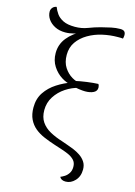

<svg xmlns="http://www.w3.org/2000/svg" viewBox="-136 -810 753 1068"><g transform="rotate(15 240.5 -276.0)"><path d="M352 187Q326 187 317 169Q327 165 340 157Q353 149 363 134Q373 119 373 97Q373 73 359.5 58.5Q346 44 326 35Q306 26 284 19L241 5Q207 -6 176.5 -19Q146 -32 123 -51Q100 -70 86.5 -98Q73 -126 73 -166Q73 -216 97.5 -252.5Q122 -289 161.5 -314.5Q201 -340 245 -355V-341Q217 -344 186.5 -363Q156 -382 135 -414.5Q114 -447 114 -490Q114 -540 145 -578.5Q176 -617 231 -645L233 -637Q216 -629 187.5 -621.5Q159 -614 135 -614Q101 -614 75.5 -627Q50 -640 36 -660.5Q22 -681 22 -704Q22 -717 30.5 -727Q39 -737 53 -739Q60 -720 73 -701.5Q86 -683 111 -670.5Q136 -658 179 -658Q218 -658 251.5 -671Q285 -684 319 -693Q350 -701 376 -706.5Q402 -712 427 -712Q444 -712 451 -705Q458 -698 458 -684Q458 -679 457 -674Q456 -669 455 -664Q451 -665 442 -665Q433 -665 425 -665Q381 -665 337 -655Q293 -645 256.5 -623.5Q220 -602 198 -570.5Q176 -539 176 -496Q176 -453 195 -424Q214 -395 240.5 -379.5Q267 -364 290 -363V-336Q251 -327 215.5 -303.5Q180 -280 157.5 -245Q135 -210 135 -167Q135 -126 153.5 -99Q172 -72 204 -54.5Q236 -37 275 -25L312 -12Q327 -7 346.5 1Q366 9 385 21.5Q404 34 416.5 52.5Q429 71 429 97Q429 137 405.5 162Q382 187 352 187ZM327 -326Q313 -326 291.5 -329Q270 -332 251 -336V-366Q286 -374 323.5 -379Q361 -384 388 -385Q391 -381 392.5 -375.5Q394 -370 394 -365Q394 -345 375 -335.5Q356 -326 327 -326Z"/></g></svg>

Font: Arima Thin Light
Style: Regular
Weight: 300
Version: Version 1.100